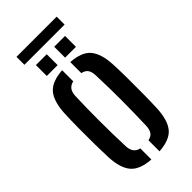

<svg xmlns="http://www.w3.org/2000/svg" viewBox="-255 -869 934 934"><g transform="rotate(-45 212.0 -401.5)"><path d="M44.5 -147.5Q43 -184.5 42.2 -239.5Q41.5 -294.5 42 -351.8Q42.5 -409 44.5 -452.5Q49 -530.5 80 -566.2Q111 -602 184.5 -607V-530.5Q143 -521.5 141.5 -473.5Q138.5 -398.5 138.5 -307Q138.5 -215.5 142 -126.5Q143.5 -78 184.5 -69V7Q110.5 2 79.5 -34.2Q48.5 -70.5 44.5 -147.5ZM240.5 7V-69Q263 -74 272.2 -88Q281.5 -102 282.5 -125.5Q285.5 -215.5 285.8 -299.8Q286 -384 282.5 -475Q281.5 -499.5 272 -513Q262.5 -526.5 240.5 -531V-607Q315 -602 345.2 -565.2Q375.5 -528.5 379.5 -452.5Q381.5 -412 382 -357.5Q382.5 -303 382 -247.2Q381.5 -191.5 379.5 -147.5Q375.5 -70.5 345 -34.2Q314.5 2 240.5 7ZM238 -640V-715H312.5V-640ZM112 -640V-715H186.5V-640ZM73.5 -810H350V-755.5H73.5Z"/></g></svg>

Font: Big Shoulders Stencil Text SemiBold
Style: Regular
Weight: 600
Designer: Patric King
Foundry: XO Type Co
Version: Version 1.000